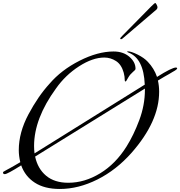

<svg xmlns="http://www.w3.org/2000/svg" viewBox="-22 -1226 1190 1268"><path d="M789 -993 975 -1182Q999 -1206 1003 -1206Q1007 -1206 1012.5 -1195Q1018 -1184 1018 -1179Q1018 -1167 1008 -1160L797 -980Q784 -967 777 -967Q772 -967 772 -972Q772 -976 789 -993ZM1029 -620Q1029 -424 847 -217Q746 -103 621 -40.5Q496 22 373 22Q272 22 208 -19.5Q144 -61 118 -134Q26 -76 10 -76Q-2 -76 -2 -86Q-2 -90 1 -92Q4 -94 22 -104Q34 -110 42.5 -115Q51 -120 71 -131Q91 -142 112 -155Q102 -197 102 -234Q102 -351 166 -471Q230 -591 305 -673Q383 -764 503.5 -825Q624 -886 728 -886Q792 -886 832.5 -851Q873 -816 873 -772Q873 -767 868.5 -762.5Q864 -758 855 -750Q846 -742 839 -734Q832 -726 825 -714Q818 -702 814 -695Q810 -688 807 -688Q802 -688 802 -695Q802 -720 795 -746Q780 -800 744 -823Q708 -846 667 -846Q590 -846 500 -788Q410 -730 348 -642Q203 -443 203 -262Q203 -237 206 -213L934 -667Q927 -841 826 -879Q818 -882 818 -885Q818 -887 822 -887Q844 -887 887 -865.5Q930 -844 954 -818Q996 -774 1015 -718Q1113 -780 1140 -780Q1148 -780 1148 -774Q1148 -767 1118 -751Q1105 -743 1095.5 -737.5Q1086 -732 1064.5 -720Q1043 -708 1021 -694Q1029 -659 1029 -620ZM210 -192Q227 -112 282.5 -65.5Q338 -19 429 -19Q537 -19 639.5 -81.5Q742 -144 814 -259Q861 -334 898 -433Q935 -532 935 -633V-641Z"/></svg>

Font: Miama Nueva
Style: Medium
Weight: 400
Italic angle: -28°
Version: Version 1.0